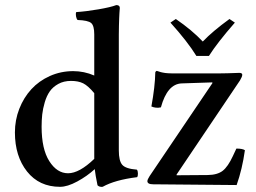

<svg xmlns="http://www.w3.org/2000/svg" viewBox="-20 -718 998 748"><path d="M347.2 -99.1V-355Q323.2 -383.8 304.2 -393.3Q285.2 -402.8 256.8 -402.8Q228.5 -402.8 207.3 -391.1Q186 -379.4 173.8 -361.8Q161.6 -344.2 154.3 -319.3Q147 -294.4 144.5 -272Q142.1 -249.5 142.1 -224.1Q142.1 -137.2 172.1 -90.1Q202.1 -43 245.1 -43Q289.1 -43 347.2 -99.1ZM347.2 -423.8V-584Q347.2 -618.2 335 -628.4Q322.8 -638.7 282.2 -640.1Q277.8 -645 276.1 -654.8Q274.4 -664.6 276.9 -670.9Q314.9 -673.3 363.3 -681.6Q411.6 -689.9 433.1 -698.2Q446.8 -698.2 446.8 -687Q446.8 -686 446.3 -681.2Q445.8 -676.3 445.3 -667.2Q444.8 -658.2 444.3 -646.7Q443.8 -635.3 443.4 -618.2Q442.9 -601.1 442.9 -583V-131.8Q442.9 -91.3 456.3 -75.9Q469.7 -60.5 513.2 -57.1Q517.1 -52.7 517.3 -42.5Q517.6 -32.2 514.2 -27.8Q427.7 -17.1 379.9 9.8Q367.2 11.2 359.9 3.9Q351.6 -36.1 349.1 -59.1Q319.3 -31.7 281 -11Q242.7 9.8 213.9 9.8Q132.8 9.8 85.4 -49.8Q38.1 -109.4 38.1 -202.1Q38.1 -250.5 55.2 -294.2Q72.3 -337.9 102.1 -370.4Q131.8 -402.8 174.3 -421.9Q216.8 -440.9 265.1 -440.9Q307.6 -440.9 347.2 -423.8ZM590.8 -441.9Q592.3 -441.4 598.4 -439.5Q604.5 -437.5 606.4 -437Q608.4 -436.5 614 -435.3Q619.6 -434.1 624 -433.6Q628.4 -433.1 635.3 -432.6Q642.1 -432.1 649.9 -432.1H835.9Q848.6 -432.1 866.5 -432.6Q884.3 -433.1 897.5 -433.6Q910.6 -434.1 912.1 -434.1Q923.8 -434.1 923.8 -426.8Q923.8 -419.4 915 -404.8L668 -38.1V-35.2L789.1 -36.1Q827.1 -36.6 847.7 -52.7Q868.2 -68.8 887.2 -109.9L900.9 -139.2Q924.8 -139.2 934.1 -132.8Q923.8 -59.1 901.9 2.9L577.1 0Q554.2 0 554.2 -12.2Q554.2 -18.6 563 -32.2L808.1 -395L806.2 -397L688 -393.1Q631.8 -391.1 606.9 -299.8Q587.9 -295.4 569.8 -303.2Q584 -380.9 585 -436Q585 -437.5 587.2 -439.7Q589.4 -441.9 590.8 -441.9ZM793.9 -500H745.1Q710.9 -555.7 644 -629.9L665 -644Q727.5 -601.1 770 -556.2Q808.1 -596.2 874 -644L895 -629.9Q826.7 -551.8 793.9 -500Z"/></svg>

Font: Common Serif Medium
Style: Regular
Weight: 500
Designer: Philipp H. Poll, Khaled Hosny
Foundry: Stefan Peev, Context Ltd.
Version: Version 1.026